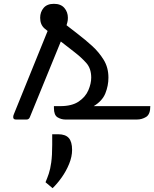

<svg xmlns="http://www.w3.org/2000/svg" viewBox="-20 -625 806 1004"><path d="M190 -532Q190 -562 208 -583.5Q226 -605 262 -605Q298 -605 316.5 -583.5Q335 -562 335 -532Q335 -519 332.5 -509.5Q330 -500 328 -493L391 -444Q425 -418 461 -385.5Q497 -353 522 -312.5Q547 -272 547 -219Q547 -177 531 -137Q515 -97 470 -70H766Q766 -27 744 -13.5Q722 0 696 0H322Q300 0 281 -11.5Q262 -23 262 -60V-70H295Q356 -70 391.5 -94Q427 -118 442 -153Q457 -188 457 -219Q457 -267 431 -296Q405 -325 370 -352L298 -408L136 -12Q131 0 119 0H63Q49 0 49 -13Q49 -20 53 -29L229 -463L213 -476Q190 -496 190 -532ZM255 359 218 328Q227 307 235 283.5Q243 260 248 224Q253 188 253 132V77H284Q322 77 339.5 96.5Q357 116 357 159Q357 194 341.5 232Q326 270 302.5 303Q279 336 255 359Z"/></svg>

Font: Warnes
Style: Regular
Weight: 400
Designer: Eduardo Rodriguez Tunni
Foundry: Eduardo Rodriguez Tunni
Version: Version 1.002; ttfautohint (v1.8.4.7-5d5b);gftools[0.9.23]